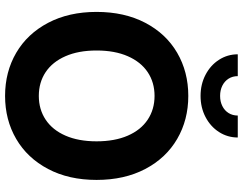

<svg xmlns="http://www.w3.org/2000/svg" viewBox="-124 -858 994 787"><g transform="rotate(90 373.5 -465.0)"><path d="M29.3 -363.3Q29.3 -477.5 73.9 -562.8Q118.5 -648 196.8 -693.7Q275.2 -739.3 373.6 -739.3Q471.8 -739.3 550.1 -693.7Q628.5 -648 673.2 -562.8Q718 -477.5 718 -363.3Q718 -249.5 673.1 -164.5Q628.3 -79.5 550 -33.9Q471.8 11.7 373.6 11.7Q275.2 11.7 196.9 -34Q118.7 -79.8 74 -164.8Q29.3 -249.8 29.3 -363.3ZM559.8 -363.3Q559.8 -437.8 536.5 -491.3Q513.3 -544.8 471 -572.9Q428.8 -601 373.6 -601Q318.3 -601 276.3 -572.9Q234.3 -544.8 210.9 -491.3Q187.5 -437.8 187.5 -363.3Q187.5 -289.3 210.9 -235.9Q234.3 -182.5 276.3 -154.5Q318.3 -126.6 373.6 -126.6Q428.8 -126.6 471 -154.6Q513.3 -182.7 536.5 -236Q559.8 -289.3 559.8 -363.3ZM203.1 -942.1H292.6Q292.6 -921 302.9 -904.5Q313.3 -888.1 331.6 -878.9Q350 -869.7 373.6 -869.7Q397 -869.7 415.3 -878.9Q433.7 -888.1 443.9 -904.5Q454.1 -921 454.1 -942.1H544.1Q544.1 -900.1 521.6 -865.1Q499.1 -830.2 460.2 -809.9Q421.3 -789.6 373.6 -789.6Q326 -789.6 287.1 -809.9Q248.1 -830.2 225.6 -865.1Q203.1 -900.1 203.1 -942.1Z"/></g></svg>

Font: Intratopia Thin
Style: Regular
Weight: 100
Designer: Rasmus Andersson
Foundry: rsms
Version: Version 3.000;Glyphs 3.2.3 (3260)